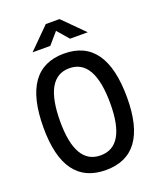

<svg xmlns="http://www.w3.org/2000/svg" viewBox="-163 -996 912 1105"><g transform="rotate(-20 293.0 -444.0)"><path d="M293 9.8Q37.1 9.8 37.1 -341.8Q37.1 -703.1 293 -703.1Q548.8 -703.1 548.8 -341.8Q548.8 9.8 293 9.8ZM293 -80.1Q446.3 -80.1 446.3 -341.8Q446.3 -613.3 293 -613.3Q139.6 -613.3 139.6 -341.8Q139.6 -80.1 293 -80.1ZM126.5 -771.5 253.4 -898.4H337.4L464.4 -771.5H356L269.5 -871.6H321.3L234.9 -771.5Z"/></g></svg>

Font: Cascadia Mono
Style: Regular
Weight: 400
Monospace: yes
Designer: Aaron Bell
Foundry: Saja Typeworks
Version: Version 2102.003